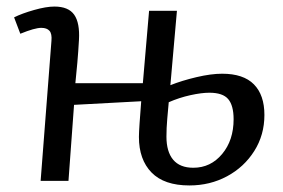

<svg xmlns="http://www.w3.org/2000/svg" viewBox="-20 -552 863 586"><path d="M520 -519 500 -292Q535 -306 579.5 -316.5Q624 -327 658 -327Q723 -327 755 -294.5Q787 -262 787 -201Q787 -140 756 -91Q725 -42 673 -14Q621 14 558 14Q481 14 442.5 -25.5Q404 -65 404 -134Q404 -147 406 -176Q408 -205 411 -243L206 -232L189 0H104L137 -427Q139 -449 131 -458Q123 -467 106 -467Q86 -467 42 -449L23 -499Q47 -511 84 -521.5Q121 -532 146 -532Q189 -532 206.5 -507Q224 -482 221 -430Q219 -394 216 -360Q213 -326 210 -298H416L435 -519ZM495 -240Q493 -218 490.5 -189.5Q488 -161 488 -135Q488 -89 508.5 -64.5Q529 -40 570 -40Q623 -40 658 -82Q693 -124 693 -188Q693 -230 676.5 -249.5Q660 -269 619 -269Q595 -269 561 -261.5Q527 -254 495 -240Z"/></svg>

Font: Literata 7pt
Style: Italic
Weight: 400
Italic angle: -2°
Designer: Latin by Veronika Burian and Jose Scaglione. Greek by Irene Vlachou. Cyrillic by Vera Evstafieva
Foundry: TypeTogether
Version: Version 3.002